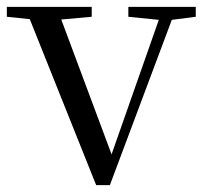

<svg xmlns="http://www.w3.org/2000/svg" viewBox="-28 -536 596 561"><path d="M347 -487 436 -478 298 -85 151 -479 240 -487V-516H-8V-487L59 -480L253 5H293L474 -478L544 -487V-516H347Z"/></svg>

Font: Noto Serif CJK TC
Style: Regular
Weight: 400
Designer: Ryoko NISHIZUKA 西塚涼子 (kana & ideographs); Frank Grießhammer (Latin, Greek & Cyrillic); Wenlong ZHANG 张文龙 (bopomofo); San
Foundry: Adobe
Version: Version 2.001;hotconv 1.1.0;makeotfexe 2.6.0